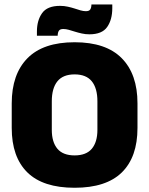

<svg xmlns="http://www.w3.org/2000/svg" viewBox="-20 -848 687 884"><path d="M323.5 16.5Q178 16.5 106 -54.2Q34 -125 34 -259V-372Q34 -506.5 106.5 -580Q179 -653.5 323.5 -653.5Q468 -653.5 540.5 -580Q613 -506.5 613 -372V-259Q613 -125 541 -54.2Q469 16.5 323.5 16.5ZM323.5 -132.5Q377 -132.5 402.8 -163.2Q428.5 -194 428.5 -250V-381.5Q428.5 -441.5 402.8 -473.5Q377 -505.5 323.5 -505.5Q270 -505.5 244.2 -473.5Q218.5 -441.5 218.5 -381.5V-250Q218.5 -194 244.2 -163.2Q270 -132.5 323.5 -132.5ZM391.5 -690Q373.5 -690 356.8 -693.8Q340 -697.5 325 -702.2Q310 -707 296.5 -710.8Q283 -714.5 271.5 -714.5Q257 -714.5 251.5 -707Q246 -699.5 245.5 -684V-683.5H150V-703Q150 -754 173.8 -787.5Q197.5 -821 256.5 -821Q275.5 -821 292.2 -817.2Q309 -813.5 323.5 -808.8Q338 -804 351 -800.2Q364 -796.5 375.5 -796.5Q390 -796.5 395.2 -804Q400.5 -811.5 401 -827V-827.5H497V-810.5Q497 -757.5 473.5 -723.8Q450 -690 391.5 -690Z"/></svg>

Font: Anek Devanagari ExtraBold
Style: Regular
Weight: 800
Designer: Kailash Malviya (Devanagari) & Yesha Goshar (Latin)
Foundry: Ek Type
Version: Version 1.003